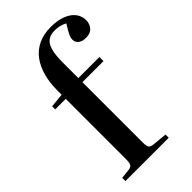

<svg xmlns="http://www.w3.org/2000/svg" viewBox="-239 -855 928 928"><g transform="rotate(-45 225.5 -391.0)"><path d="M35 0V-22L82 -27Q101 -29 106.5 -39Q112 -49 112 -77V-485H40V-506L112 -513V-543Q112 -597 124.5 -641Q137 -685 161 -716.5Q185 -748 221.5 -765Q258 -782 306 -782Q353 -782 385.5 -769Q418 -756 434.5 -734Q451 -712 451 -684Q451 -660 436 -642Q421 -624 391 -624Q365 -624 351 -635Q337 -646 337 -664Q337 -678 344.5 -693.5Q352 -709 372 -741Q360 -748 343 -752.5Q326 -757 308 -757Q278 -757 260 -743Q242 -729 234 -699Q226 -669 226 -620V-513H370V-485H226V-74Q226 -49 231.5 -40Q237 -31 258 -29L331 -22V0Z"/></g></svg>

Font: Literata 60pt Medium
Style: Regular
Weight: 500
Designer: Latin by Veronika Burian and Jose Scaglione. Greek by Irene Vlachou. Cyrillic by Vera Evstafieva.
Foundry: TypeTogether
Version: Version 3.103;gftools[0.9.29]